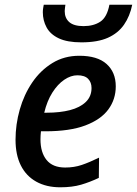

<svg xmlns="http://www.w3.org/2000/svg" viewBox="-20 -786 582 816"><path d="M326 -606Q266 -606 230 -623Q194 -640 178 -669.5Q162 -699 162 -734Q162 -743 163.5 -752Q165 -761 166 -766H258Q257 -757 256 -751Q255 -745 255 -739Q255 -709 274.5 -692Q294 -675 335 -675Q378 -675 406.5 -694Q435 -713 445 -766H542Q532 -717 507 -681Q482 -645 438.5 -625.5Q395 -606 326 -606ZM236 10Q177 10 134 -14Q91 -38 68.5 -83Q46 -128 46 -192Q46 -257 64 -320.5Q82 -384 117 -435.5Q152 -487 202.5 -518Q253 -549 317 -549Q394 -549 433 -514Q472 -479 472 -419Q472 -364 440.5 -321Q409 -278 343 -253Q277 -228 173 -228H154Q153 -219 152.5 -210.5Q152 -202 152 -194Q152 -138 178 -106Q204 -74 257 -74Q295 -74 327.5 -85Q360 -96 401 -116L400 -30Q362 -12 324.5 -1Q287 10 236 10ZM179 -307Q235 -307 277.5 -318Q320 -329 344.5 -352.5Q369 -376 369 -412Q369 -436 354.5 -451Q340 -466 309 -466Q281 -466 253 -447Q225 -428 202.5 -392.5Q180 -357 168 -307Z"/></svg>

Font: Noto Sans Display Medium
Style: Italic
Weight: 500
Italic angle: -12°
Designer: Monotype Design Team
Foundry: Monotype Imaging Inc.
Version: Version 2.003